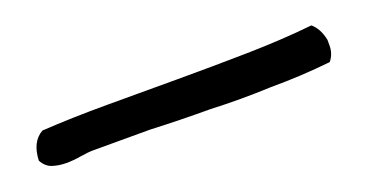

<svg xmlns="http://www.w3.org/2000/svg" viewBox="-22 -453 524 276"><g transform="rotate(-20 239.5 -314.5)"><path d="M456.1 -288.1Q410.2 -283.2 364.3 -283.2Q340.8 -282.2 317.4 -282.2Q294.9 -282.2 271.5 -283.2Q225.6 -283.2 180.7 -285.2H93.8Q85 -285.2 73.2 -283.2Q61.5 -281.2 50.8 -281.2Q40 -281.2 30.3 -284.2Q20.5 -287.1 14.6 -297.9Q15.6 -326.2 34.2 -336.9Q81.1 -339.8 134.8 -339.8H242.2Q295.9 -339.8 349.1 -340.8Q402.3 -341.8 449.2 -346.7Q460 -337.9 463.9 -319.3V-310.5Q463.9 -297.9 456.1 -288.1Z"/></g></svg>

Font: Crafty Girls
Style: Regular
Weight: 400
Designer: Crystal Kluge
Foundry: Font Diner, Inc DBA Tart Workshop
Version: Version 1.001